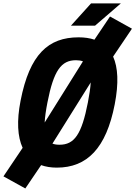

<svg xmlns="http://www.w3.org/2000/svg" viewBox="-63 -958 784 1111"><path d="M601 -355C624.5 -477 620 -567.5 591.5 -630.5L700.5 -792L573.5 -862.5L483.5 -728.5C456.5 -737.5 426 -742 392 -742C217 -742 108.5 -644.5 56 -375C33 -258 38.5 -166.5 68 -102.5L-43 62.5L83.5 132.5L175 -2.5C201.5 7 232 12 265.5 12C440.5 12 551.5 -99.5 601 -355ZM445.5 -365C409.5 -180 367 -120.5 281.5 -120.5C265.5 -120.5 252 -122.5 240.5 -127L462 -481C460 -449.5 454.5 -411 445.5 -365ZM347.5 -809.5 464 -938.5H636.5L487 -809.5ZM195.5 -249C197 -280.5 202.5 -319 211.5 -365C247.5 -550.5 291.5 -609.5 376.5 -609.5C392 -609.5 405.5 -607.5 417 -603Z"/></svg>

Font: Monaspace Neon ExtraBold
Style: Italic
Weight: 800
Italic angle: -11°
Designer: Riley Cran & the Lettermatic Team
Foundry: Lettermatic
Version: Version 1.200 (Monaspace Neon)